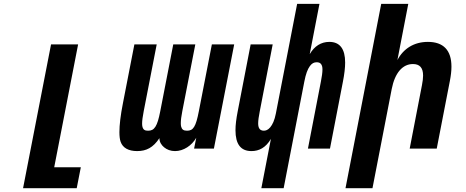

<svg xmlns="http://www.w3.org/2000/svg" viewBox="-20 -780 2448 1008"><path d="M101.1 208H382.8L404.3 98.1H264.6L390.1 -546.9H248Z M700.2 13.2C748 13.2 784.2 -4.9 816.9 -54.7C816.9 -34.2 827.6 -18.1 841.3 -6.8C856 5.4 875.5 13.2 898.9 13.2C943.4 13.2 986.8 -15.6 1010.3 -56.6L999 0H1103L1209.5 -546.9H1092.3L1023.9 -195.8C1016.1 -155.3 1008.8 -129.4 999 -113.8C989.3 -98.1 977.5 -93.8 961.9 -93.8C942.9 -93.8 935.1 -100.6 931.2 -114.7C929.7 -119.6 929.2 -126 929.2 -132.8C929.2 -148.4 931.6 -168.9 937 -195.8L1005.4 -546.9H889.6L821.3 -195.8C813.5 -155.8 806.2 -130.9 795.9 -114.7C785.6 -98.6 773.9 -93.8 757.3 -93.8C741.2 -93.8 732.4 -98.1 728 -113.8C726.6 -118.7 726.1 -125 726.1 -131.3C726.1 -147 729 -167.5 734.4 -195.8L802.7 -546.9H685.5L625.5 -238.8C612.8 -174.3 606.9 -124 606.9 -86.4C606.9 -64.9 608.9 -47.9 613.3 -35.6C624.5 -3.4 654.8 13.2 700.2 13.2Z M1352.1 208H1469.2L1577.6 -351.1C1585.4 -391.6 1594.7 -416.5 1606.9 -433.1C1617.7 -447.8 1628.4 -453.1 1642.6 -453.1C1661.6 -453.1 1668 -442.9 1670.9 -432.6C1672.4 -427.7 1672.9 -421.4 1672.9 -415C1672.9 -398.9 1669.9 -378.9 1664.6 -351.1L1596.7 0H1712.4L1780.3 -351.1C1788.1 -390.6 1792 -424.8 1792 -451.7C1792 -522.9 1764.6 -560.1 1709 -560.1C1665.5 -560.1 1630.4 -537.6 1606 -495.6L1657.2 -759.8H1540L1428.2 -183.6C1421.4 -148.9 1411.1 -126.5 1398.9 -111.8C1386.7 -97.2 1375 -93.8 1364.7 -93.8C1352.1 -93.8 1341.8 -99.1 1337.4 -114.7C1335.9 -119.6 1335.4 -126 1335.4 -132.3C1335.4 -147.9 1338.4 -168 1343.8 -195.8L1411.6 -546.9H1295.9L1228 -195.8C1220.2 -155.8 1216.3 -124 1216.3 -96.2C1216.3 -23.9 1243.2 13.2 1300.3 13.2C1339.8 13.2 1375 -4.4 1402.3 -50.8Z M1793.9 208H1935.5L2036.6 -313C2053.2 -397.9 2093.8 -443.8 2147.9 -443.8C2183.1 -443.8 2201.2 -424.8 2201.2 -383.3C2201.2 -369.6 2199.2 -353 2195.3 -333L2130.9 0H2272.9L2341.8 -355C2347.2 -382.8 2350.1 -407.2 2350.1 -430.2C2350.1 -517.1 2307.1 -560.1 2226.6 -560.1C2153.3 -560.1 2097.7 -524.4 2066.4 -464.8L2123.5 -759.8H1981.4Z"/></svg>

Font: Hack
Style: Bold Oblique
Weight: 700
Italic angle: -12°
Monospace: yes
Designer: Christopher Simpkins
Foundry: Christopher Simpkins
Version: Version 2.010